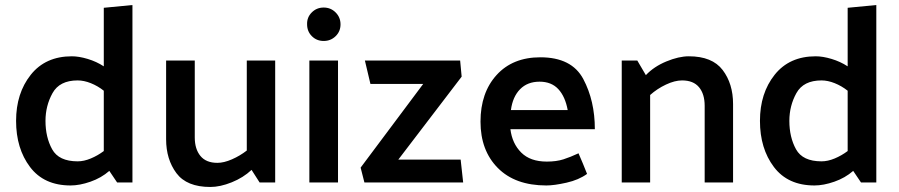

<svg xmlns="http://www.w3.org/2000/svg" viewBox="-20 -726 3579 764"><path d="M289 -406Q217 -406 189 -355.5Q161 -305 161 -245Q161 -180 187.5 -132Q214 -84 289 -84Q314 -84 341.5 -95.5Q369 -107 393 -125V-365Q369 -384 341.5 -395Q314 -406 289 -406ZM507 -706V0H446L415 -46Q383 -18 340 -3Q297 12 261 12Q155 12 99.5 -61.5Q44 -135 44 -245Q44 -355 102.5 -428.5Q161 -502 266 -502Q294 -502 329 -491.5Q364 -481 393 -462V-695Z M981 -50Q948 -19 902 -0.5Q856 18 817 18Q723 18 682 -37Q641 -92 641 -172V-485H755V-179Q755 -133 777.5 -105.5Q800 -78 845 -78Q871 -78 903 -92Q935 -106 962 -127V-485H1075V0H1013Z M1268 -563Q1240 -563 1221 -582Q1202 -601 1202 -629Q1201 -657 1220.5 -676.5Q1240 -696 1268 -696Q1296 -696 1315.5 -676.5Q1335 -657 1335 -629Q1335 -601 1315.5 -582Q1296 -563 1268 -563ZM1211 0V-485H1325V0Z M1817 -421 1565 -91H1813L1823 0H1430L1415 -59L1664 -392H1454L1432 -485H1811Z M2347 -212H2011Q2018 -155 2054 -119Q2090 -83 2156 -83Q2194 -83 2222 -92Q2250 -101 2282 -116Q2291 -96 2299.5 -75Q2308 -54 2316 -34Q2283 -10 2234 1Q2185 12 2154 12Q2030 12 1961 -57.5Q1892 -127 1892 -242Q1892 -357 1956 -427.5Q2020 -498 2130 -498Q2255 -498 2301 -411.5Q2347 -325 2347 -212ZM2239 -288Q2229 -342 2201.5 -371.5Q2174 -401 2127 -401Q2079 -401 2049.5 -371Q2020 -341 2013 -288Z M2550 -427Q2582 -461 2631.5 -481.5Q2681 -502 2721 -502Q2814 -502 2855.5 -447.5Q2897 -393 2897 -312V0H2784V-305Q2784 -352 2761.5 -379Q2739 -406 2694 -406Q2665 -406 2630 -389.5Q2595 -373 2567 -348V0H2454V-485H2516Z M3249 -406Q3177 -406 3149 -355.5Q3121 -305 3121 -245Q3121 -180 3147.5 -132Q3174 -84 3249 -84Q3274 -84 3301.5 -95.5Q3329 -107 3353 -125V-365Q3329 -384 3301.5 -395Q3274 -406 3249 -406ZM3467 -706V0H3406L3375 -46Q3343 -18 3300 -3Q3257 12 3221 12Q3115 12 3059.5 -61.5Q3004 -135 3004 -245Q3004 -355 3062.5 -428.5Q3121 -502 3226 -502Q3254 -502 3289 -491.5Q3324 -481 3353 -462V-695Z"/></svg>

Font: Palanquin SemiBold
Style: Regular
Weight: 600
Designer: Pria Ravichandran
Version: Version 1.0.4